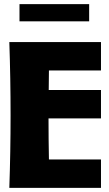

<svg xmlns="http://www.w3.org/2000/svg" viewBox="-20 -906 525 926"><path d="M467 -703V-566H216L215 -472H467V-335H214Q214 -285 214.5 -236Q215 -187 216 -137H467V0H25Q31 -175 31 -350Q31 -527 25 -703ZM74 -886H410V-803H74Z"/></svg>

Font: CAT Rhythmus
Style: Regular
Weight: 400
Designer: Peter Wiegel nach alter Vorlage
Foundry: Peter Wiegel
Version: 1.000